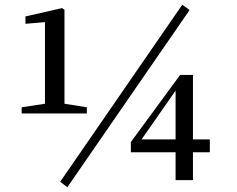

<svg xmlns="http://www.w3.org/2000/svg" viewBox="-20 -757 996 807"><path d="M345 -280V-306L251 -321V-716L241 -723L87 -688V-657L169 -664V-321L71 -306V-280ZM746 -737 233 7 263 30 777 -715ZM575 -171 718 -376V-171ZM862 -171H791V-442H737L530 -160V-117H718V0H791V-117H862Z"/></svg>

Font: Source Han Serif CN SemiBold
Style: Regular
Weight: 600
Designer: Ryoko NISHIZUKA 西塚涼子 (kana & ideographs); Frank Grießhammer (Latin, Greek & Cyrillic); Wenlong ZHANG 张文龙 (bopomofo); San
Foundry: Adobe Systems Incorporated
Version: Version 1.000;PS 1;hotconv 16.6.53;makeotf.lib2.5.65590